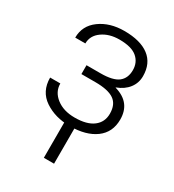

<svg xmlns="http://www.w3.org/2000/svg" viewBox="-180 -641 866 954"><g transform="rotate(30 253.0 -164.0)"><path d="M444.3 -387.7Q444.3 -348.6 421.1 -318.4Q397.9 -288.1 355 -272V-270.5Q404.8 -256.3 429.4 -224.9Q454.1 -193.4 454.1 -145Q454.1 -71.3 399.7 -31.2Q345.2 8.8 252.4 8.8Q168.9 8.8 108.4 -31.7Q47.9 -72.3 47.9 -151.4H106.4Q106.4 -103.5 147.2 -71.8Q188 -40 252.4 -40Q322.3 -40 358.6 -67.9Q395 -95.7 395 -144Q395 -197.3 361.3 -220.7Q327.6 -244.1 254.4 -244.1H173.8V-294.9H254.4Q325.2 -294.9 355.5 -318.6Q385.7 -342.3 385.7 -388.7Q385.7 -433.1 353.8 -460.2Q321.8 -487.3 252.4 -487.3Q194.3 -487.3 154.5 -459Q114.7 -430.7 114.7 -385.7H56.6Q56.6 -454.1 113 -495.4Q169.4 -536.6 252.4 -536.6Q344.7 -536.6 394.5 -498.8Q444.3 -460.9 444.3 -387.7ZM278.8 209.5H220.2V-24.4H278.8Z"/></g></svg>

Font: Franko
Style: Light
Weight: 300
Designer: Google
Version: Version 1.200310; 2013